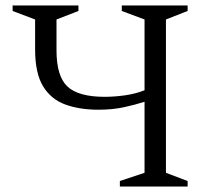

<svg xmlns="http://www.w3.org/2000/svg" viewBox="-20 -680 769 700"><path d="M417 0V-20L507 -50V-309Q473 -298 431.5 -289Q390 -280 339 -280Q270 -280 218 -299Q166 -318 137 -365.5Q108 -413 108 -500V-609L26 -640V-660H266V-640L186 -609V-496Q186 -402 226 -364.5Q266 -327 362 -327Q397 -327 436 -332.5Q475 -338 507 -351V-609L424 -640V-660H664V-640L585 -609V-50L664 -20V0Z"/></svg>

Font: Spectral SC Light
Style: Regular
Weight: 300
Designer: Jean-Baptiste Levee
Foundry: Production Type
Version: Version 2.001